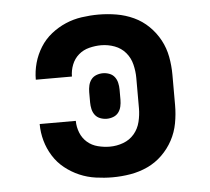

<svg xmlns="http://www.w3.org/2000/svg" viewBox="-44 -575 688 630"><g transform="rotate(-5 300.0 -260.0)"><path d="M302 8Q275 8 247 4Q219 0 193.5 -11Q168 -22 146 -39.5Q124 -57 109 -81Q94 -105 86.5 -132Q79 -159 79 -187Q79 -187 79 -187Q79 -187 79 -187H198Q198 -187 198 -187Q198 -187 198 -187Q198 -167 205.5 -148Q213 -129 228 -116Q243 -103 263 -98Q283 -93 302 -93Q325 -93 346.5 -101Q368 -109 382.5 -126Q397 -143 402.5 -165.5Q408 -188 408 -210V-310Q408 -332 402.5 -354.5Q397 -377 382.5 -394Q368 -411 346.5 -419Q325 -427 302 -427Q283 -427 263 -422Q243 -417 228 -404Q213 -391 205.5 -372Q198 -353 198 -333Q198 -333 198 -333Q198 -333 198 -333H79Q79 -333 79 -333Q79 -333 79 -333Q79 -361 86.5 -388Q94 -415 109 -439Q124 -463 146 -480.5Q168 -498 193.5 -509Q219 -520 247 -524Q275 -528 302 -528Q332 -528 361.5 -523Q391 -518 418 -505.5Q445 -493 466.5 -472Q488 -451 502 -425Q516 -399 521.5 -369.5Q527 -340 527 -310V-210Q527 -180 521.5 -150.5Q516 -121 502 -95Q488 -69 466.5 -48Q445 -27 418 -14.5Q391 -2 361.5 3Q332 8 302 8ZM300 -185Q289 -185 278.5 -189Q268 -193 261.5 -201.5Q255 -210 252.5 -221Q250 -232 250 -243V-277Q250 -288 252.5 -299Q255 -310 261.5 -318.5Q268 -327 278.5 -331Q289 -335 300 -335Q311 -335 321.5 -331Q332 -327 338.5 -318.5Q345 -310 347.5 -299Q350 -288 350 -277V-243Q350 -232 347.5 -221Q345 -210 338.5 -201.5Q332 -193 321.5 -189Q311 -185 300 -185Z"/></g></svg>

Font: Iosevka Custom Extended
Style: Bold
Weight: 700
Width: 7
Monospace: yes
Designer: Belleve Invis
Foundry: Belleve Invis
Version: Version 11.2.4; ttfautohint (v1.8.4)